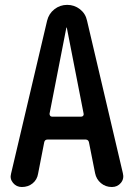

<svg xmlns="http://www.w3.org/2000/svg" viewBox="-20 -750 540 770"><path d="M246.1 -638.7 178.7 -293.9Q178.7 -289.1 181.2 -285.6Q183.6 -282.2 188.5 -282.2H305.7Q310.5 -282.2 313.5 -285.6Q316.4 -289.1 315.4 -293.9L248 -638.7Q248 -639.6 247.1 -639.6Q246.1 -639.6 246.1 -638.7ZM67.4 0Q45.9 0 32.2 -16.6Q18.6 -33.2 24.4 -53.7L168.9 -667Q175.8 -695.3 198.2 -712.9Q220.7 -730.5 249.5 -730.5Q278.3 -730.5 300.8 -712.9Q323.2 -695.3 329.1 -667L472.7 -55.7Q478.5 -33.2 464.8 -16.6Q451.2 0 428.7 0Q403.3 0 384.8 -15.6Q366.2 -31.2 361.3 -55.7L336.9 -178.7Q335 -189.5 324.2 -190.4H170.9Q159.2 -190.4 157.2 -178.7L132.8 -53.7Q128.9 -29.3 110.8 -14.6Q92.8 0 67.4 0Z"/></svg>

Font: Rounded-X Mgen+ 1m medium
Style: Regular
Weight: 500
Designer: [Source Han Sans]
Ryoko NISHIZUKA  (kana & ideographs); Paul D. Hunt (Latin, Greek & Cyrillic); Wenlong ZHANG  (bopomofo
Version: Version 1.059.20150602